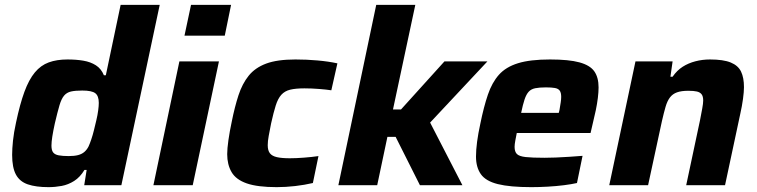

<svg xmlns="http://www.w3.org/2000/svg" viewBox="-20 -763 3120 791"><path d="M180 8Q128 8 94.5 -3.5Q61 -15 45.5 -44Q30 -73 30 -125Q30 -150 33.5 -183.5Q37 -217 46 -258Q62 -334 80.5 -384.5Q99 -435 123.5 -464.5Q148 -494 181 -506Q214 -518 258 -518Q294 -518 323.5 -513Q353 -508 375 -494Q397 -480 408 -453H416L477 -743H638L480 0H327L337 -63H328Q310 -33 285.5 -17.5Q261 -2 234 3Q207 8 180 8ZM263 -120Q286 -120 301.5 -124Q317 -128 327.5 -137Q338 -146 345 -160Q350 -171 356 -188.5Q362 -206 367 -226.5Q372 -247 377 -268Q382 -289 384.5 -308Q387 -327 387 -339Q387 -368 372.5 -379Q358 -390 319 -390Q290 -390 272.5 -386Q255 -382 244 -369Q233 -356 225 -329Q217 -302 206 -255Q199 -223 195.5 -200.5Q192 -178 192 -163Q192 -144 199 -135Q206 -126 222 -123Q238 -120 263 -120Z M740 -616 767 -743H932L906 -616ZM612 0 719 -510H882L774 0Z M1120 8Q1041 8 996.5 -7.5Q952 -23 934 -54Q916 -85 916 -128Q916 -150 921 -185.5Q926 -221 935 -263Q947 -323 962.5 -370.5Q978 -418 1004.5 -451Q1031 -484 1076.5 -501Q1122 -518 1197 -518Q1243 -518 1288 -514Q1333 -510 1370 -502L1345 -391Q1326 -394 1294.5 -396.5Q1263 -399 1234 -399Q1198 -399 1175.5 -393.5Q1153 -388 1139 -372.5Q1125 -357 1116 -328.5Q1107 -300 1097 -255Q1091 -225 1087 -203Q1083 -181 1083 -165Q1083 -143 1092 -131.5Q1101 -120 1121 -115.5Q1141 -111 1174 -111Q1199 -111 1232 -113.5Q1265 -116 1292 -120L1269 -9Q1235 -1 1196 3.5Q1157 8 1120 8Z M1374 0 1530 -743H1691L1599 -312H1632L1811 -510H1988L1752 -258L1885 0H1710L1610 -199H1576L1534 0Z M2169 8Q2081 8 2031 -4.5Q1981 -17 1961 -45.5Q1941 -74 1941 -118Q1941 -145 1945.5 -179Q1950 -213 1959 -254Q1973 -323 1990 -373Q2007 -423 2035.5 -455Q2064 -487 2114 -502.5Q2164 -518 2246 -518Q2324 -518 2367.5 -506Q2411 -494 2428.5 -469Q2446 -444 2446 -403Q2446 -384 2443 -359.5Q2440 -335 2434.5 -308.5Q2429 -282 2422 -254L2413 -215H2109Q2106 -200 2103 -184Q2100 -168 2100 -158Q2100 -138 2109.5 -128.5Q2119 -119 2145.5 -116Q2172 -113 2223 -113Q2243 -113 2269.5 -114Q2296 -115 2325 -117Q2354 -119 2380 -121L2357 -9Q2335 -4 2303.5 0Q2272 4 2236.5 6Q2201 8 2169 8ZM2127 -298H2282L2285 -310Q2288 -328 2290 -341Q2292 -354 2292 -364Q2292 -381 2286 -389.5Q2280 -398 2266 -400.5Q2252 -403 2229 -403Q2202 -403 2185 -399.5Q2168 -396 2158 -385Q2148 -374 2141 -353Q2134 -332 2127 -298Z M2490 0 2598 -510H2751L2742 -447H2751Q2769 -473 2792.5 -488Q2816 -503 2845 -510.5Q2874 -518 2905 -518Q2960 -518 2990.5 -505.5Q3021 -493 3033 -468Q3045 -443 3045 -404Q3045 -385 3041 -355.5Q3037 -326 3030 -295L2967 0H2807L2864 -268Q2869 -294 2873 -315.5Q2877 -337 2877 -349Q2877 -366 2870.5 -374.5Q2864 -383 2851 -386Q2838 -389 2816 -389Q2787 -389 2769 -382.5Q2751 -376 2740 -361.5Q2729 -347 2722 -323Q2715 -299 2707 -264L2650 0Z"/></svg>

Font: Saira Thin
Style: Bold Italic
Weight: 700
Italic angle: -12°
Version: Version 1.101